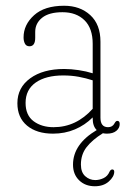

<svg xmlns="http://www.w3.org/2000/svg" viewBox="-20 -455 448 668"><path d="M40.5 -96Q40.5 -150 85 -182.5Q129.5 -215 203.5 -215Q227 -215 253.8 -211Q280.5 -207 302.5 -200V-302.5Q302.5 -356.5 274 -384.5Q245.5 -412.5 197.5 -412.5Q150.5 -412.5 126.5 -393.2Q102.5 -374 102.5 -344V-323.5Q102.5 -294 82.5 -294Q71.5 -294 66.8 -303Q62 -312 62 -325Q62 -369 98.5 -402Q135 -435 203 -435Q258.5 -435 294 -402.5Q329.5 -370 329.5 -310V-45.5Q329.5 -12.5 356 -12.5Q371.5 -12.5 378.5 -26Q383 -34.5 388 -34.5Q396.5 -34.5 396.5 -23.5Q396.5 -9.5 384.8 0.2Q373 10 352 10Q344.5 10 338 8.5Q301 31.5 281.2 57Q261.5 82.5 261.5 117.5Q261.5 144.5 276.5 158Q291.5 171.5 311.5 171.5Q326 171.5 340.2 164.8Q354.5 158 361 142.5Q364.5 135 370.5 134.5Q377.5 134.5 377.5 143Q377 160 358.5 176.5Q340 193 310 193Q276.5 193 255.2 172.2Q234 151.5 234 118Q234 46.5 316.5 -2.5Q302.5 -16 302.5 -43V-46.5Q275.5 -19.5 240.5 -4.8Q205.5 10 164.5 10Q107.5 10 74 -18Q40.5 -46 40.5 -96ZM69 -97Q69 -54 97 -33.2Q125 -12.5 166.5 -12.5Q245 -12.5 302.5 -76.5V-175.5Q279.5 -183 254 -187.8Q228.5 -192.5 200 -192.5Q139.5 -192.5 104.2 -167.8Q69 -143 69 -97Z"/></svg>

Font: Fraunces 144pt SuperSoft Thin
Style: Regular
Weight: 100
Version: Version 1.000;[0bf87f6ff]